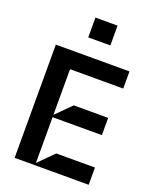

<svg xmlns="http://www.w3.org/2000/svg" viewBox="-172 -1061 941 1159"><g transform="rotate(20 298.5 -481.0)"><path d="M66.8 0V-727.3H539.8V-617.2H198.2V-323.9L294 -419.7H514.9V-308.9H198.2V-14.9L294 -110.8H542.6V0ZM235.8 -835.2V-962.4H377.8V-835.2Z"/></g></svg>

Font: Riot Sans
Style: Regular
Weight: 400
Designer: Rasmus Andersson
Foundry: rsms
Version: Version 3.005